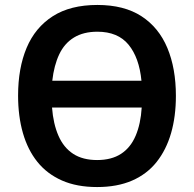

<svg xmlns="http://www.w3.org/2000/svg" viewBox="-20 -745 784 775"><path d="M690 -358Q690 -275 670.5 -207.5Q651 -140 612 -91Q573 -42 513 -16Q453 10 372 10Q290 10 230 -16.5Q170 -43 131 -91.5Q92 -140 72.5 -208Q53 -276 53 -359Q53 -470 87.5 -552Q122 -634 193 -679.5Q264 -725 373 -725Q481 -725 551 -679.5Q621 -634 655.5 -551.5Q690 -469 690 -358ZM372 -99Q430 -99 468.5 -124Q507 -149 527.5 -197Q548 -245 552 -311H190Q195 -245 216 -197Q237 -149 275.5 -124Q314 -99 372 -99ZM373 -617Q317 -617 278.5 -593.5Q240 -570 219 -525.5Q198 -481 191 -419H551Q542 -512 499 -564.5Q456 -617 373 -617Z"/></svg>

Font: Noto Sans Display SemiBold
Style: Regular
Weight: 600
Designer: Monotype Design Team
Foundry: Monotype Imaging Inc.
Version: Version 2.003